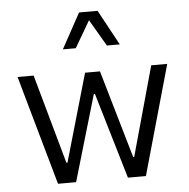

<svg xmlns="http://www.w3.org/2000/svg" viewBox="-54 -829 868 883"><g transform="rotate(-5 380.0 -388.0)"><path d="M428.7 -776.4H343.3L254.4 -613.8H314L385.7 -736.8L457.5 -613.8H517.1ZM533.2 -92.8 415.5 -498H346.7L230 -92.8H225.1L109.9 -505.4H35.6L178.2 0H261.7L378.4 -397H383.3L501 0H584L726.6 -505.4H652.8L538.1 -92.8Z"/></g></svg>

Font: Estedad Regular
Style: Regular
Weight: 400
Designer: Amin Abedi
Version: Version 7.3